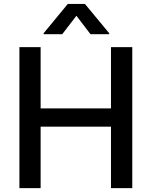

<svg xmlns="http://www.w3.org/2000/svg" viewBox="-20 -970 782 990"><path d="M80.1 0V-727.1H189.5V-411.1H552.2V-727.1H662.1V0H552.2V-316.9H189.5V0ZM300.8 -793.5H205.1V-798.8L329.6 -949.7H418L543 -798.8V-793.5H446.8L374 -888.7Z"/></svg>

Font: Karasuma Gothic
Style: Regular
Weight: 500
Designer: Rasmus Andersson / Ryoko Nishizuka
Foundry: Genbu
Version: Version 1.00